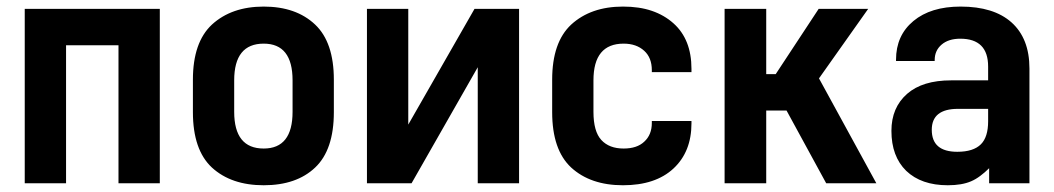

<svg xmlns="http://www.w3.org/2000/svg" viewBox="-20 -546 3141 572"><path d="M53.7 -519.5H456.1V0H333V-411.1H176.8V0H53.7Z M611.3 -46.9Q554.7 -99.6 554.7 -211.9V-308.6Q554.7 -419.9 611.3 -472.7Q669.9 -526.4 765.6 -526.4Q862.3 -526.4 918.9 -472.7Q974.6 -419.9 974.6 -308.6V-211.9Q974.6 -99.6 918.9 -46.9Q863.3 5.9 765.6 5.9Q668.9 5.9 611.3 -46.9ZM851.6 -212.9V-306.6Q851.6 -416 765.6 -416Q677.7 -416 677.7 -306.6V-212.9Q677.7 -103.5 765.6 -103.5Q851.6 -103.5 851.6 -212.9Z M1073.2 -519.5H1196.3V-174.8L1393.6 -519.5H1526.4V0H1403.3V-345.7L1206.1 0H1073.2Z M1681.6 -46.9Q1625 -99.6 1625 -211.9V-308.6Q1625 -419.9 1681.6 -472.7Q1740.2 -526.4 1835.9 -526.4Q1884.8 -526.4 1921.9 -513.7Q1959 -501 1986.3 -476.6Q2040 -428.7 2040 -340.8V-331.1H1921.9V-336.9Q1921.9 -374 1899.4 -394.5Q1876 -416 1837.9 -416Q1748 -416 1748 -306.6V-212.9Q1748 -154.3 1771.5 -128.9Q1794.9 -103.5 1837.9 -103.5Q1877.9 -103.5 1899.4 -124Q1921.9 -144.5 1921.9 -179.7V-185.5H2040V-178.7Q2040 -93.8 1986.3 -43.9Q1932.6 5.9 1835.9 5.9Q1739.3 5.9 1681.6 -46.9Z M2138.7 -519.5H2262.7V-325.2H2291L2418.9 -519.5H2566.4L2419.9 -312.5L2590.8 0H2441.4L2323.2 -216.8H2262.7V0H2138.7Z M2993.2 -479.5Q3046.9 -431.6 3046.9 -341.8V0H2926.8V-44.9Q2914.1 -32.2 2900.4 -22Q2886.7 -11.7 2873 -5.9Q2845.7 5.9 2803.7 5.9Q2724.6 5.9 2679.7 -37.1Q2635.7 -80.1 2635.7 -156.2Q2635.7 -225.6 2682.6 -266.6Q2728.5 -306.6 2813.5 -306.6H2923.8V-347.7Q2923.8 -430.7 2840.8 -430.7Q2805.7 -430.7 2785.2 -413.1Q2764.6 -395.5 2764.6 -367.2V-364.3H2649.4V-368.2Q2649.4 -440.4 2701.2 -483.4Q2752.9 -526.4 2841.8 -526.4Q2940.4 -526.4 2993.2 -479.5ZM2902.3 -116.2Q2923.8 -137.7 2923.8 -184.6V-221.7H2834Q2755.9 -221.7 2755.9 -159.2Q2755.9 -93.8 2832 -93.8Q2879.9 -93.8 2902.3 -116.2Z"/></svg>

Font: DINish
Style: Bold
Weight: 700
Designer: Bert Driehuis
Foundry: Playbeing
Version: Version 3.008; git-95204e4c-release